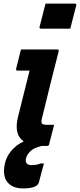

<svg xmlns="http://www.w3.org/2000/svg" viewBox="-20 -814 446 1071"><path d="M234 -794H397Q408 -794 405 -783L372 -654H209Q198 -654 201 -665ZM97 -538H299Q310 -538 307 -527Q283 -434 260 -341Q237 -248 214 -154Q208 -131 215 -124Q221 -118 240 -118H282Q275 -92 268 -63.5Q261 -35 254 -10L255 -9H254V-8Q252 0 241 0H212Q166 11 146.5 32.5Q127 54 124 74Q120 107 156 107Q185 107 206 98H225Q221 112 215.5 133Q210 154 197 203Q188 237 109 237Q51 237 22.5 203.5Q-6 170 6 105Q13 64 41 29.5Q69 -5 112 -25Q82 -47 75.5 -82Q69 -117 80 -160Q96 -225 112.5 -290.5Q129 -356 145 -420H79Q67 -420 70 -431Q77 -457 83.5 -484.5Q90 -512 97 -538Z"/></svg>

Font: Recursive Sn Lnr St
Style: Bold Italic
Weight: 700
Italic angle: -15°
Version: Version 1.079;hotconv 1.0.112;makeotfexe 2.5.65598; ttfautoh